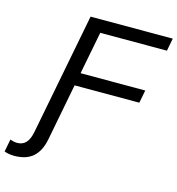

<svg xmlns="http://www.w3.org/2000/svg" viewBox="-242 -797 1027 1114"><g transform="rotate(15 271.5 -240.5)"><path d="M111.8 63Q98.1 134.3 57.6 170.7Q17.1 207 -56.2 207Q-87.9 207 -115.2 196.8L-100.6 121.1Q-78.6 129.9 -58.6 129.9Q-25.9 129.9 -6.1 108.9Q13.7 87.9 22.5 43L164.1 -688H657.7L643.1 -611.8H242.7L192.9 -356H581.5L566.4 -278.8H177.7Z"/></g></svg>

Font: Arimo
Style: Italic
Weight: 400
Italic angle: -12°
Designer: Steve Matteson
Foundry: Monotype Imaging Inc.
Version: Version 1.33